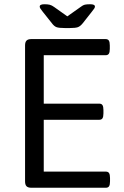

<svg xmlns="http://www.w3.org/2000/svg" viewBox="-20 -884 586 904"><path d="M98 -30V-670Q98 -686 105 -693Q112 -700 128 -700H477Q488 -700 492.5 -693Q497 -686 497 -670V-654Q497 -638 492.5 -631Q488 -624 477 -624H186V-396H447Q458 -396 462.5 -389Q467 -382 467 -366V-350Q467 -334 462.5 -327Q458 -320 447 -320H186V-76H478Q489 -76 493.5 -69Q498 -62 498 -46V-30Q498 -14 493.5 -7Q489 0 478 0H128Q112 0 105 -7Q98 -14 98 -30ZM224 -775 181 -829Q173 -839 170 -844Q167 -849 167 -853Q167 -864 189 -864Q205 -864 214.5 -861.5Q224 -859 235 -851L297 -807L362 -853Q371 -860 379.5 -862Q388 -864 405 -864Q427 -864 427 -853Q427 -849 423.5 -843.5Q420 -838 411 -827L370 -775Q358 -760 346.5 -756Q335 -752 310 -752H284Q258 -752 246.5 -756Q235 -760 224 -775Z"/></svg>

Font: Asap-Regular
Style: Regular
Weight: 400
Designer: Pablo Cosgaya
Foundry: Omnibus-Type
Version: Version 2.000; ttfautohint (v1.8)